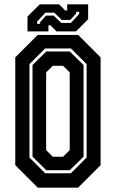

<svg xmlns="http://www.w3.org/2000/svg" viewBox="-20 -860 531 880"><path d="M153 0 50 -103V-597L153 -700H338L441 -597V-103L338 0ZM187 -66H305L377 -138V-566L305 -638H187L115 -566V-138ZM192 -80 129 -142V-562L192 -624H300L363 -562V-142L300 -80ZM222 -141.5H269L299.5 -172V-528L269 -558.5H222L191.5 -528V-172ZM106 -716V-784L162 -840H251L279 -812H288V-840H384V-772L328 -716H239L211 -744H202V-716ZM150 -751H164V-759L191 -788.5H226L261 -755H305L343 -796V-806H329V-798L302 -768.5H263L229 -802H188L150 -761Z"/></svg>

Font: Tourney Condensed Regular
Style: Bold
Weight: 700
Width: 3
Designer: Tyler Finck
Foundry: Etcetera Type Co
Version: Version 1.010; ttfautohint (v1.8.3)